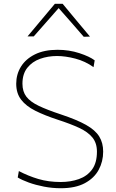

<svg xmlns="http://www.w3.org/2000/svg" viewBox="-20 -989 615 1018"><path d="M302 9Q257 9 213 0.5Q169 -8 132.5 -21.2Q96 -34.5 74 -48L80 -82Q129.5 -56 183.2 -40Q237 -24 302 -24Q354.5 -24 398.2 -39.5Q442 -55 468 -90.2Q494 -125.5 494 -185Q494 -230.5 470 -260Q446 -289.5 399.8 -311Q353.5 -332.5 287 -354Q216.5 -377 167.2 -401.8Q118 -426.5 92 -460.5Q66 -494.5 66 -545Q66 -595 91.2 -635.8Q116.5 -676.5 165.5 -700.8Q214.5 -725 285 -725Q346.5 -725 400.8 -707.2Q455 -689.5 482 -669L476 -633Q432 -664.5 379.5 -678.2Q327 -692 282 -692Q234 -692 192.2 -677Q150.5 -662 124.8 -629.5Q99 -597 99 -545Q99 -503.5 120 -476.2Q141 -449 185.5 -427.8Q230 -406.5 301 -383Q387 -354.5 436.2 -326.8Q485.5 -299 506.2 -265.2Q527 -231.5 527 -185Q527 -132.5 503.2 -88.5Q479.5 -44.5 429.8 -17.8Q380 9 302 9ZM424 -794Q390.5 -832.5 358 -870Q325 -907 291 -946Q257.5 -907.5 225 -871Q192.5 -834 159 -796H126Q162 -839 198.2 -882.2Q234.5 -925.5 271 -969H312Q348 -925.5 384.2 -882Q420.5 -838.5 457 -795Z"/></svg>

Font: Heraclito Thin
Style: Regular
Weight: 100
Designer: Kostas Bartsokas (font) & Cristiano Sobral (main changes)
Foundry: Kostas Bartsokas (font) & Cristiano Sobral (main changes)
Version: Version 1.00;July 8, 2020;FontCreator 13.0.0.2655 64-bit